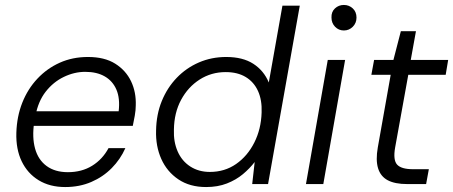

<svg xmlns="http://www.w3.org/2000/svg" viewBox="-20 -743 1829 775"><path d="M243 12Q181 12 136 -15.5Q91 -43 67.5 -92Q44 -141 46 -207Q48 -273 70 -328.5Q92 -384 131 -425.5Q170 -467 221.5 -490Q273 -513 335 -513Q402 -513 445 -486Q488 -459 509 -415Q530 -371 528 -317Q528 -299 524 -276Q520 -253 516 -235H102L112 -294H459Q465 -346 450 -381Q435 -416 403 -434.5Q371 -453 324 -453Q280 -453 237.5 -432.5Q195 -412 164.5 -373Q134 -334 123 -275L118 -249Q109 -189 121.5 -143.5Q134 -98 168 -73Q202 -48 254 -48Q310 -48 352 -74Q394 -100 418 -145H486Q466 -100 431 -64.5Q396 -29 348.5 -8.5Q301 12 243 12Z M812 12Q746 12 700 -19Q654 -50 631 -101.5Q608 -153 610 -216Q611 -281 633 -335Q655 -389 693.5 -429Q732 -469 783 -491Q834 -513 893 -513Q960 -513 1002.5 -485.5Q1045 -458 1065 -410L1120 -720H1190L1062 0H998L1008 -89Q988 -63 960.5 -40Q933 -17 896 -2.5Q859 12 812 12ZM827 -49Q887 -49 933 -81Q979 -113 1006.5 -167.5Q1034 -222 1036 -289Q1038 -339 1021.5 -375.5Q1005 -412 972 -432Q939 -452 891 -452Q833 -452 786 -422Q739 -392 711 -340Q683 -288 682 -220Q680 -171 697 -132Q714 -93 748 -71Q782 -49 827 -49Z M1215 0 1303 -501H1373L1285 0ZM1368 -620Q1347 -620 1332.5 -635Q1318 -650 1318 -672Q1317 -695 1332 -709Q1347 -723 1368 -723Q1389 -723 1404 -709Q1419 -695 1419 -672Q1419 -650 1404 -635Q1389 -620 1368 -620Z M1624 0Q1574 0 1545 -15.5Q1516 -31 1506 -64Q1496 -97 1505 -148L1557 -441H1479L1490 -501H1568L1598 -617H1659L1638 -501H1789L1779 -441H1628L1575 -148Q1566 -97 1583 -78.5Q1600 -60 1647 -60H1711L1700 0Z"/></svg>

Font: DM Sans 18pt Light
Style: Italic
Weight: 300
Italic angle: -10°
Designer: Colophon Foundry, Jonny Pinhorn
Foundry: Colophon Foundry
Version: Version 4.004;gftools[0.9.30]